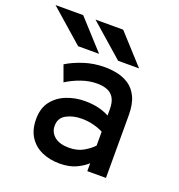

<svg xmlns="http://www.w3.org/2000/svg" viewBox="-154 -844 903 968"><g transform="rotate(20 298.0 -360.0)"><path d="M271 12Q217.5 12 175.2 -7Q133 -26 108.5 -64Q84 -102 84 -159Q84 -218 113.2 -255.2Q142.5 -292.5 188.5 -310.2Q234.5 -328 285 -328Q323.5 -328 355 -321Q386.5 -314 416.5 -298.5V-332Q416.5 -370 403.5 -392Q390.5 -414 367 -423Q343.5 -432 312.5 -432Q270.5 -432 228 -417Q185.5 -402 150.5 -379.5L119.5 -465Q155 -487.5 208.2 -505.2Q261.5 -523 322 -523Q354 -523 388.2 -516Q422.5 -509 451.8 -489.5Q481 -470 498.8 -432.8Q516.5 -395.5 516.5 -335V0H416.5V-42.5Q393 -20.5 357.2 -4.2Q321.5 12 271 12ZM288.5 -79Q332.5 -79 364.2 -97Q396 -115 416.5 -137V-211.5Q394.5 -223.5 364 -231.2Q333.5 -239 300.5 -239Q254 -239 218.8 -220Q183.5 -201 183.5 -159Q183.5 -123.5 211 -101.2Q238.5 -79 288.5 -79ZM372 -576 194 -732H342.5L484.5 -576ZM157.5 -576 -20.5 -732H128L270 -576Z"/></g></svg>

Font: Overpass Mono SemiBold
Style: Regular
Weight: 600
Monospace: yes
Designer: Delve Withrington, Dave Bailey
Foundry: Delve Fonts LLC
Version: Version 4.000